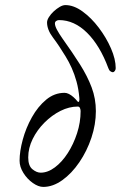

<svg xmlns="http://www.w3.org/2000/svg" viewBox="-20 -721 475 755"><path d="M150 14Q131 14 109 -1.5Q87 -17 72 -41Q57 -65 57 -89Q57 -126 69.5 -172Q82 -218 105.5 -260Q129 -302 161.5 -329Q194 -356 234 -356Q242 -356 251 -351.5Q260 -347 269 -339Q278 -331 285 -322Q289 -318 291 -322.5Q293 -327 292 -336Q289 -371 281 -400Q273 -429 262 -453.5Q251 -478 238 -499Q212 -542 188.5 -573Q165 -604 165 -633Q165 -642 172.5 -654Q180 -666 191.5 -676.5Q203 -687 215 -694Q227 -701 237 -701Q270 -701 304.5 -676Q339 -651 368.5 -612Q398 -573 416.5 -530.5Q435 -488 435 -453Q435 -447 431.5 -442Q428 -437 423 -437Q420 -437 414.5 -440.5Q409 -444 406 -453Q373 -542 322.5 -592Q272 -642 212 -642Q206 -642 201 -638.5Q196 -635 196 -629Q196 -619 204 -604Q212 -589 226 -569Q266 -513 295 -467Q324 -421 340.5 -377Q357 -333 357 -284Q357 -232 339.5 -179.5Q322 -127 292 -83Q262 -39 225 -12.5Q188 14 150 14ZM140 -42Q168 -42 196 -63Q224 -84 246.5 -119Q269 -154 283 -197Q297 -240 297 -284Q297 -290 294.5 -296Q292 -302 286 -302Q252 -302 218 -285Q184 -268 155 -239Q126 -210 108.5 -174.5Q91 -139 91 -102Q91 -69 107.5 -55.5Q124 -42 140 -42Z"/></svg>

Font: EB Garamond
Style: Italic
Weight: 400
Italic angle: -17.2°
Designer: Georg Duffner and Octavio Pardo
Foundry: Georg Duffner
Version: Version 1.001